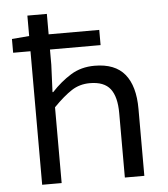

<svg xmlns="http://www.w3.org/2000/svg" viewBox="-52 -758 703 805"><g transform="rotate(-5 300.0 -356.0)"><path d="M93 0V-562H20V-620L93 -626V-712H175V-626H388V-562H175V-498L170 -383H173Q211 -424 254.5 -451Q298 -478 355 -478Q441 -478 482 -428Q523 -378 523 -282V0H441V-271Q441 -340 415 -373.5Q389 -407 329 -407Q286 -407 252 -385Q218 -363 175 -319V0Z"/></g></svg>

Font: SauceCodePro NFM
Style: Regular
Weight: 400
Monospace: yes
Designer: Paul D. Hunt, Teo Tuominen
Foundry: Adobe
Version: Version 2.042;hotconv 1.1.0;makeotfexe 2.6.0;Nerd Fonts 3.3.